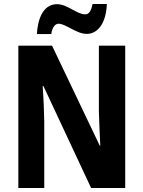

<svg xmlns="http://www.w3.org/2000/svg" viewBox="-20 -943 719 963"><path d="M165 -772H237C242 -808 258 -824 274 -824C310 -824 363 -773 415 -773C469 -773 512 -824 516 -923H444C438 -889 426 -871 408 -871C364 -871 319 -922 266 -922C196 -922 169 -847 165 -772ZM608 0V-714H476V-385C477 -337 480 -279 483 -213H480L241 -714H72V0H202V-333C201 -382 199 -441 194 -511H198L437 0Z"/></svg>

Font: Noto Sans Myanmar Condensed
Style: Bold
Weight: 700
Width: 3
Designer: Monotype Design Team
Foundry: Monotype Imaging Inc.
Version: Version 2.107